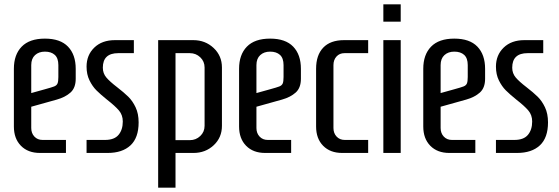

<svg xmlns="http://www.w3.org/2000/svg" viewBox="-20 -705 2576 885"><path d="M44 -122V-388Q44 -453 80 -490Q116 -527 187 -527Q258 -527 293.5 -490Q329 -453 329 -388V-342Q329 -300 305 -278.5Q281 -257 242 -246L124 -213V-115Q124 -91 138.5 -75.5Q153 -60 176 -60H284V0H164Q109 0 76.5 -33Q44 -66 44 -122ZM185 -293Q218 -302 229.5 -306.5Q241 -311 245 -320Q249 -329 249 -350V-405Q249 -437 232.5 -452Q216 -467 187 -467Q159 -467 141.5 -451Q124 -435 124 -405V-276Z M379 -60H464Q507 -60 526.5 -83.5Q546 -107 546 -145Q546 -175 528 -196Q510 -217 474 -245Q443 -270 424.5 -288.5Q406 -307 392.5 -334.5Q379 -362 379 -398Q379 -451 414.5 -485.5Q450 -520 510 -520H597V-460H525Q454 -460 454 -393Q454 -367 470 -348Q486 -329 520 -303Q551 -279 571 -259.5Q591 -240 605 -210.5Q619 -181 619 -141Q619 -70 581.5 -35Q544 0 476 0H379Z M709 -520H871Q926 -520 964.5 -484Q1003 -448 1003 -394V-125Q1003 -71 965 -35.5Q927 0 872 0H789V160H709ZM855 -59Q883 -59 903 -78Q923 -97 923 -125V-394Q923 -422 903 -441Q883 -460 855 -460H789V-59Z M1082 -122V-388Q1082 -453 1118 -490Q1154 -527 1225 -527Q1296 -527 1331.5 -490Q1367 -453 1367 -388V-342Q1367 -300 1343 -278.5Q1319 -257 1280 -246L1162 -213V-115Q1162 -91 1176.5 -75.5Q1191 -60 1214 -60H1322V0H1202Q1147 0 1114.5 -33Q1082 -66 1082 -122ZM1223 -293Q1256 -302 1267.5 -306.5Q1279 -311 1283 -320Q1287 -329 1287 -350V-405Q1287 -437 1270.5 -452Q1254 -467 1225 -467Q1197 -467 1179.5 -451Q1162 -435 1162 -405V-276Z M1437 -122V-388Q1437 -451 1470 -485.5Q1503 -520 1566 -520H1677V-460H1568Q1545 -460 1531 -444.5Q1517 -429 1517 -405V-115Q1517 -91 1531.5 -75.5Q1546 -60 1569 -60H1677V0H1557Q1502 0 1469.5 -33Q1437 -66 1437 -122Z M1747 -605V-685H1827V-605ZM1747 0V-520H1827V0Z M1931 -122V-388Q1931 -453 1967 -490Q2003 -527 2074 -527Q2145 -527 2180.5 -490Q2216 -453 2216 -388V-342Q2216 -300 2192 -278.5Q2168 -257 2129 -246L2011 -213V-115Q2011 -91 2025.5 -75.5Q2040 -60 2063 -60H2171V0H2051Q1996 0 1963.5 -33Q1931 -66 1931 -122ZM2072 -293Q2105 -302 2116.5 -306.5Q2128 -311 2132 -320Q2136 -329 2136 -350V-405Q2136 -437 2119.5 -452Q2103 -467 2074 -467Q2046 -467 2028.5 -451Q2011 -435 2011 -405V-276Z M2266 -60H2351Q2394 -60 2413.5 -83.5Q2433 -107 2433 -145Q2433 -175 2415 -196Q2397 -217 2361 -245Q2330 -270 2311.5 -288.5Q2293 -307 2279.5 -334.5Q2266 -362 2266 -398Q2266 -451 2301.5 -485.5Q2337 -520 2397 -520H2484V-460H2412Q2341 -460 2341 -393Q2341 -367 2357 -348Q2373 -329 2407 -303Q2438 -279 2458 -259.5Q2478 -240 2492 -210.5Q2506 -181 2506 -141Q2506 -70 2468.5 -35Q2431 0 2363 0H2266Z"/></svg>

Font: Homenaje
Style: Regular
Weight: 400
Designer: Constanza Artigas Preller, Agustina Mingote
Foundry: Constanza Artigas Preller, Agustina Mingote
Version: Version 1.100